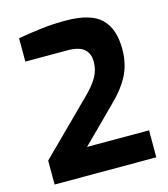

<svg xmlns="http://www.w3.org/2000/svg" viewBox="-111 -834 808 921"><g transform="rotate(-15 293.0 -373.0)"><path d="M46 -119 293 -364Q339 -408 359.5 -444Q380 -480 380 -520Q380 -562 354.5 -584Q329 -606 271 -606H63V-722Q127 -733 181.5 -739.5Q236 -746 300 -746Q424 -746 476 -695.5Q528 -645 528 -544Q528 -472 499.5 -415.5Q471 -359 409 -299L243 -134H551V0H46Z"/></g></svg>

Font: Exo
Style: Bold
Weight: 700
Designer: Natanael Gama
Foundry: Natanael Gama
Version: Version 1.500; ttfautohint (v1.6)